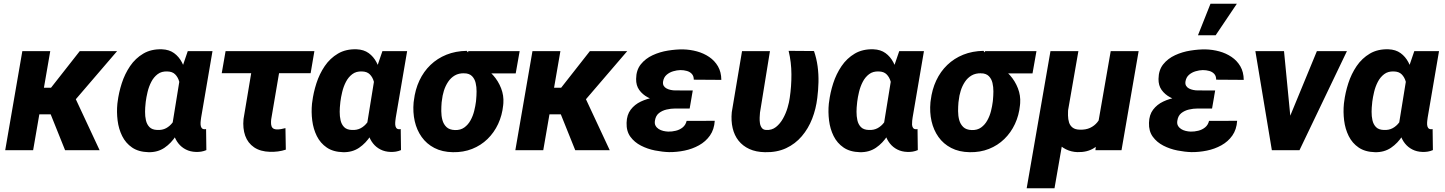

<svg xmlns="http://www.w3.org/2000/svg" viewBox="-20 -801 7708 1024"><path d="M248 -528.3 156.7 0H7.8L99.1 -528.3ZM604.5 -528.3 315.4 -191.4H167.5L174.3 -333H252L405.3 -528.3ZM327.1 0 237.3 -223.6 376.5 -288.6 511.2 0Z M606 -248 607.4 -258.3Q613.3 -306.6 629.4 -356.7Q645.5 -406.7 673.8 -448.5Q702.1 -490.2 744.4 -515.1Q786.6 -540 843.8 -538.1Q882.3 -536.6 908.2 -517.8Q934.1 -499 950 -468.8Q965.8 -438.5 973.6 -402.8Q981.4 -367.2 983.6 -331.3Q985.8 -295.4 984.9 -266.1L982.9 -249Q976.1 -209 960.2 -163.3Q944.3 -117.7 918.9 -77.6Q893.6 -37.6 857.2 -12.9Q820.8 11.7 772 10.7Q718.8 9.3 684.6 -14.2Q650.4 -37.6 631.6 -75.4Q612.8 -113.3 607.2 -158.4Q601.6 -203.6 606 -248ZM757.3 -258.3 756.3 -248Q753.9 -228.5 753.7 -204.8Q753.4 -181.2 758.3 -159.4Q763.2 -137.7 777.1 -123.3Q791 -108.9 818.4 -107.9Q845.7 -106.4 866 -117.4Q886.2 -128.4 900.6 -147.7Q915 -167 923.8 -190.4Q932.6 -213.9 937 -237.3L941.4 -274.9Q942.9 -294.9 942.4 -319.6Q941.9 -344.2 935.5 -366.7Q929.2 -389.2 914.3 -404.3Q899.4 -419.4 872.6 -419.9Q841.8 -421.4 820.8 -405.5Q799.8 -389.6 786.9 -364.5Q773.9 -339.4 767.1 -310.8Q760.3 -282.2 757.3 -258.3ZM981.4 -528.3H1113.3L1052.7 -173.8Q1051.8 -167 1050.5 -156.7Q1049.3 -146.5 1049.8 -136.5Q1050.3 -126.5 1054.9 -119.4Q1059.6 -112.3 1069.8 -111.8Q1072.3 -111.3 1074.5 -111.8Q1076.7 -112.3 1079.1 -112.8L1080.6 -0.5Q1066.9 5.4 1053.2 7.6Q1039.6 9.8 1024.9 9.3Q994.6 8.3 971.2 -3.7Q947.8 -15.6 931.6 -35.9Q915.5 -56.2 907.2 -82.3Q898.9 -108.4 899.4 -137.7L945.8 -423.8Z M1656.7 -528.3 1636.7 -410.6H1162.6L1183.1 -528.3ZM1339.4 -528.3H1488.3L1426.3 -164.1Q1424.8 -150.4 1425.8 -138.7Q1426.8 -127 1433.1 -119.4Q1439.5 -111.8 1455.1 -110.8Q1467.3 -110.4 1479 -112.5Q1490.7 -114.7 1502.4 -117.7L1504.4 -2.9Q1483.9 3.9 1462.9 6.6Q1441.9 9.3 1419.9 8.8Q1368.2 7.3 1335 -15.4Q1301.8 -38.1 1287.8 -77.1Q1273.9 -116.2 1278.8 -166Z M1644 -248 1645.5 -258.3Q1651.4 -306.6 1667.5 -356.7Q1683.6 -406.7 1711.9 -448.5Q1740.2 -490.2 1782.5 -515.1Q1824.7 -540 1881.8 -538.1Q1920.4 -536.6 1946.3 -517.8Q1972.2 -499 1988 -468.8Q2003.9 -438.5 2011.7 -402.8Q2019.5 -367.2 2021.7 -331.3Q2023.9 -295.4 2022.9 -266.1L2021 -249Q2014.2 -209 1998.3 -163.3Q1982.4 -117.7 1957 -77.6Q1931.6 -37.6 1895.3 -12.9Q1858.9 11.7 1810.1 10.7Q1756.8 9.3 1722.7 -14.2Q1688.5 -37.6 1669.7 -75.4Q1650.9 -113.3 1645.3 -158.4Q1639.6 -203.6 1644 -248ZM1795.4 -258.3 1794.4 -248Q1792 -228.5 1791.7 -204.8Q1791.5 -181.2 1796.4 -159.4Q1801.3 -137.7 1815.2 -123.3Q1829.1 -108.9 1856.4 -107.9Q1883.8 -106.4 1904.1 -117.4Q1924.3 -128.4 1938.7 -147.7Q1953.1 -167 1961.9 -190.4Q1970.7 -213.9 1975.1 -237.3L1979.5 -274.9Q1981 -294.9 1980.5 -319.6Q1980 -344.2 1973.6 -366.7Q1967.3 -389.2 1952.4 -404.3Q1937.5 -419.4 1910.6 -419.9Q1879.9 -421.4 1858.9 -405.5Q1837.9 -389.6 1825 -364.5Q1812 -339.4 1805.2 -310.8Q1798.3 -282.2 1795.4 -258.3ZM2019.5 -528.3H2151.4L2090.8 -173.8Q2089.8 -167 2088.6 -156.7Q2087.4 -146.5 2087.9 -136.5Q2088.4 -126.5 2093 -119.4Q2097.7 -112.3 2107.9 -111.8Q2110.4 -111.3 2112.5 -111.8Q2114.7 -112.3 2117.2 -112.8L2118.7 -0.5Q2105 5.4 2091.3 7.6Q2077.6 9.8 2063 9.3Q2032.7 8.3 2009.3 -3.7Q1985.8 -15.6 1969.7 -35.9Q1953.6 -56.2 1945.3 -82.3Q1937 -108.4 1937.5 -137.7L1983.9 -423.8Z M2186 -255.4 2187.5 -265.6Q2194.3 -323.2 2216.8 -371.3Q2239.3 -419.4 2275.9 -454.6Q2312.5 -489.7 2361.1 -509.3Q2409.7 -528.8 2468.8 -529.8Q2483.4 -515.6 2492.9 -500.2Q2502.4 -484.9 2513.9 -470.9Q2525.4 -457 2545.4 -447.8Q2582.5 -430.7 2610.1 -399.7Q2637.7 -368.7 2652.6 -330.1Q2667.5 -291.5 2664.6 -251L2663.6 -239.7Q2658.2 -186 2636.7 -139.9Q2615.2 -93.8 2580.1 -59.6Q2544.9 -25.4 2498 -6.8Q2451.2 11.7 2395.5 10.7Q2338.4 9.8 2296.6 -12Q2254.9 -33.7 2228.8 -70.6Q2202.6 -107.4 2191.9 -154.8Q2181.2 -202.1 2186 -255.4ZM2336.9 -265.6 2335.4 -255.4Q2333.5 -233.4 2333.5 -208.3Q2333.5 -183.1 2339.6 -160.6Q2345.7 -138.2 2361.3 -123.3Q2377 -108.4 2406.2 -107.4Q2436 -106.4 2456.3 -121.1Q2476.6 -135.7 2489.5 -159.2Q2502.4 -182.6 2509 -209.2Q2515.6 -235.8 2518.6 -259.8L2519.5 -270Q2521.5 -289.6 2521.7 -313.2Q2522 -336.9 2516.8 -358.6Q2511.7 -380.4 2497.6 -394.8Q2483.4 -409.2 2457 -410.2Q2427.2 -411.1 2405.8 -398.7Q2384.3 -386.2 2369.9 -364.5Q2355.5 -342.8 2347.4 -316.9Q2339.4 -291 2336.9 -265.6ZM2751.5 -528.3 2730.5 -409.7H2456.5L2477.5 -528.3Z M2968.8 -528.3 2877.4 0H2728.5L2819.8 -528.3ZM3325.2 -528.3 3036.1 -191.4H2888.2L2895 -333H2972.7L3126 -528.3ZM3047.9 0 2958 -223.6 3097.2 -288.6 3231.9 0Z M3541 -287.6 3669.4 -287.1 3658.2 -222.2H3580.1Q3558.1 -222.2 3534.9 -216.8Q3511.7 -211.4 3494.4 -197.8Q3477.1 -184.1 3473.1 -158.2Q3470.2 -142.1 3476.1 -131.1Q3481.9 -120.1 3492.9 -113Q3503.9 -106 3517.3 -102.8Q3530.8 -99.6 3543.9 -99.1Q3564 -98.6 3584.7 -103.8Q3605.5 -108.9 3621.1 -121.6Q3636.7 -134.3 3642.1 -156.2L3792 -156.7Q3789.1 -110.4 3766.4 -78.1Q3743.7 -45.9 3708 -26.1Q3672.4 -6.3 3630.6 2.2Q3588.9 10.7 3548.3 10.3Q3513.2 9.3 3473.4 1.5Q3433.6 -6.3 3398.7 -24.2Q3363.8 -42 3342 -71.8Q3320.3 -101.6 3321.8 -146Q3322.8 -188.5 3343.8 -216.1Q3364.7 -243.7 3397.7 -259.3Q3430.7 -274.9 3468.5 -281.2Q3506.3 -287.6 3541 -287.6ZM3663.1 -252 3552.2 -252.4Q3524.4 -253.4 3492.9 -260.5Q3461.4 -267.6 3433.8 -282.5Q3406.2 -297.4 3389.2 -321.3Q3372.1 -345.2 3372.6 -379.9Q3373 -427.2 3397.7 -458Q3422.4 -488.8 3460.9 -506.6Q3499.5 -524.4 3542.7 -531.2Q3585.9 -538.1 3623.5 -537.6Q3661.1 -536.6 3697 -526.9Q3732.9 -517.1 3762.2 -497.3Q3791.5 -477.5 3809.1 -447.3Q3826.7 -417 3827.1 -375L3680.2 -376Q3680.2 -395.5 3669.9 -406.7Q3659.7 -418 3643.3 -422.6Q3627 -427.2 3608.9 -427.2Q3590.3 -426.8 3570.3 -420.9Q3550.3 -415 3535.4 -402.1Q3520.5 -389.2 3516.6 -367.7Q3514.2 -353 3519.5 -343.8Q3524.9 -334.5 3535.2 -329.1Q3545.4 -323.7 3557.6 -321.3Q3569.8 -318.8 3581.1 -318.8L3674.8 -318.4Z M3937.5 -528.3H4086.4L4033.2 -200.2Q4032.2 -189.5 4031.5 -174.1Q4030.8 -158.7 4033 -144Q4035.2 -129.4 4043 -118.9Q4050.8 -108.4 4066.4 -107.9Q4096.2 -106 4118.4 -123.5Q4140.6 -141.1 4156 -168.7Q4171.4 -196.3 4180.2 -226.1Q4189 -255.9 4191.9 -278.8Q4201.2 -340.8 4200.9 -404.8Q4200.7 -468.8 4186 -529.8L4321.3 -528.8Q4335 -489.3 4340.6 -447.3Q4346.2 -405.3 4345.2 -362.8Q4344.2 -320.3 4338.9 -278.8Q4332 -220.2 4311.5 -167.7Q4291 -115.2 4256.3 -74.5Q4221.7 -33.7 4172.6 -10.7Q4123.5 12.2 4059.6 10.7Q4011.7 9.8 3976.6 -6.3Q3941.4 -22.5 3918.9 -50.8Q3896.5 -79.1 3887.5 -117.7Q3878.4 -156.2 3882.8 -202.6Z M4400.4 -248 4401.9 -258.3Q4407.7 -306.6 4423.8 -356.7Q4439.9 -406.7 4468.3 -448.5Q4496.6 -490.2 4538.8 -515.1Q4581.1 -540 4638.2 -538.1Q4676.8 -536.6 4702.6 -517.8Q4728.5 -499 4744.4 -468.8Q4760.3 -438.5 4768.1 -402.8Q4775.9 -367.2 4778.1 -331.3Q4780.3 -295.4 4779.3 -266.1L4777.3 -249Q4770.5 -209 4754.6 -163.3Q4738.8 -117.7 4713.4 -77.6Q4688 -37.6 4651.6 -12.9Q4615.2 11.7 4566.4 10.7Q4513.2 9.3 4479 -14.2Q4444.8 -37.6 4426 -75.4Q4407.2 -113.3 4401.6 -158.4Q4396 -203.6 4400.4 -248ZM4551.8 -258.3 4550.8 -248Q4548.3 -228.5 4548.1 -204.8Q4547.9 -181.2 4552.7 -159.4Q4557.6 -137.7 4571.5 -123.3Q4585.4 -108.9 4612.8 -107.9Q4640.1 -106.4 4660.4 -117.4Q4680.7 -128.4 4695.1 -147.7Q4709.5 -167 4718.3 -190.4Q4727.1 -213.9 4731.4 -237.3L4735.8 -274.9Q4737.3 -294.9 4736.8 -319.6Q4736.3 -344.2 4730 -366.7Q4723.6 -389.2 4708.7 -404.3Q4693.8 -419.4 4667 -419.9Q4636.2 -421.4 4615.2 -405.5Q4594.2 -389.6 4581.3 -364.5Q4568.4 -339.4 4561.5 -310.8Q4554.7 -282.2 4551.8 -258.3ZM4775.9 -528.3H4907.7L4847.2 -173.8Q4846.2 -167 4845 -156.7Q4843.8 -146.5 4844.2 -136.5Q4844.7 -126.5 4849.4 -119.4Q4854 -112.3 4864.3 -111.8Q4866.7 -111.3 4868.9 -111.8Q4871.1 -112.3 4873.5 -112.8L4875 -0.5Q4861.3 5.4 4847.7 7.6Q4834 9.8 4819.3 9.3Q4789.1 8.3 4765.6 -3.7Q4742.2 -15.6 4726.1 -35.9Q4710 -56.2 4701.7 -82.3Q4693.4 -108.4 4693.8 -137.7L4740.2 -423.8Z M4942.4 -255.4 4943.8 -265.6Q4950.7 -323.2 4973.1 -371.3Q4995.6 -419.4 5032.2 -454.6Q5068.8 -489.7 5117.4 -509.3Q5166 -528.8 5225.1 -529.8Q5239.7 -515.6 5249.3 -500.2Q5258.8 -484.9 5270.3 -470.9Q5281.7 -457 5301.8 -447.8Q5338.9 -430.7 5366.5 -399.7Q5394 -368.7 5408.9 -330.1Q5423.8 -291.5 5420.9 -251L5419.9 -239.7Q5414.6 -186 5393.1 -139.9Q5371.6 -93.8 5336.4 -59.6Q5301.3 -25.4 5254.4 -6.8Q5207.5 11.7 5151.9 10.7Q5094.7 9.8 5053 -12Q5011.2 -33.7 4985.1 -70.6Q4959 -107.4 4948.2 -154.8Q4937.5 -202.1 4942.4 -255.4ZM5093.3 -265.6 5091.8 -255.4Q5089.8 -233.4 5089.8 -208.3Q5089.8 -183.1 5095.9 -160.6Q5102.1 -138.2 5117.7 -123.3Q5133.3 -108.4 5162.6 -107.4Q5192.4 -106.4 5212.6 -121.1Q5232.9 -135.7 5245.8 -159.2Q5258.8 -182.6 5265.4 -209.2Q5272 -235.8 5274.9 -259.8L5275.9 -270Q5277.8 -289.6 5278.1 -313.2Q5278.3 -336.9 5273.2 -358.6Q5268.1 -380.4 5253.9 -394.8Q5239.7 -409.2 5213.4 -410.2Q5183.6 -411.1 5162.1 -398.7Q5140.6 -386.2 5126.2 -364.5Q5111.8 -342.8 5103.8 -316.9Q5095.7 -291 5093.3 -265.6ZM5507.8 -528.3 5486.8 -409.7H5212.9L5233.9 -528.3Z M5903.8 -528.3H6052.7L5961.4 0H5822.3L5834.5 -130.4ZM5869.6 -246.1 5926.3 -247.6Q5922.9 -204.1 5910.6 -158.4Q5898.4 -112.8 5875.2 -74Q5852.1 -35.2 5815.4 -11.7Q5778.8 11.7 5726.1 10.3Q5693.8 9.3 5665.3 -4.6Q5636.7 -18.6 5616.9 -43.7Q5597.2 -68.8 5593.3 -102.1L5602.1 -225.6H5677.2Q5675.8 -205.6 5676 -185.3Q5676.3 -165 5681.6 -147.9Q5687 -130.9 5700.7 -120.4Q5714.4 -109.9 5739.3 -109.4Q5771 -108.4 5793.9 -119.1Q5816.9 -129.9 5832.3 -148.9Q5847.7 -168 5856.7 -193.1Q5865.7 -218.3 5869.6 -246.1ZM5582.5 -528.3H5731.4L5604 203.1H5455.6Z M6327.1 -287.6 6455.6 -287.1 6444.3 -222.2H6366.2Q6344.2 -222.2 6321 -216.8Q6297.9 -211.4 6280.5 -197.8Q6263.2 -184.1 6259.3 -158.2Q6256.3 -142.1 6262.2 -131.1Q6268.1 -120.1 6279.1 -113Q6290 -106 6303.5 -102.8Q6316.9 -99.6 6330.1 -99.1Q6350.1 -98.6 6370.8 -103.8Q6391.6 -108.9 6407.2 -121.6Q6422.9 -134.3 6428.2 -156.2L6578.1 -156.7Q6575.2 -110.4 6552.5 -78.1Q6529.8 -45.9 6494.1 -26.1Q6458.5 -6.3 6416.7 2.2Q6375 10.7 6334.5 10.3Q6299.3 9.3 6259.5 1.5Q6219.7 -6.3 6184.8 -24.2Q6149.9 -42 6128.2 -71.8Q6106.4 -101.6 6107.9 -146Q6108.9 -188.5 6129.9 -216.1Q6150.9 -243.7 6183.8 -259.3Q6216.8 -274.9 6254.6 -281.2Q6292.5 -287.6 6327.1 -287.6ZM6449.2 -252 6338.4 -252.4Q6310.5 -253.4 6279.1 -260.5Q6247.6 -267.6 6220 -282.5Q6192.4 -297.4 6175.3 -321.3Q6158.2 -345.2 6158.7 -379.9Q6159.2 -427.2 6183.8 -458Q6208.5 -488.8 6247.1 -506.6Q6285.6 -524.4 6328.9 -531.2Q6372.1 -538.1 6409.7 -537.6Q6447.3 -536.6 6483.2 -526.9Q6519 -517.1 6548.3 -497.3Q6577.6 -477.5 6595.2 -447.3Q6612.8 -417 6613.3 -375L6466.3 -376Q6466.3 -395.5 6456.1 -406.7Q6445.8 -418 6429.4 -422.6Q6413.1 -427.2 6395 -427.2Q6376.5 -426.8 6356.4 -420.9Q6336.4 -415 6321.5 -402.1Q6306.6 -389.2 6302.7 -367.7Q6300.3 -353 6305.7 -343.8Q6311 -334.5 6321.3 -329.1Q6331.5 -323.7 6343.8 -321.3Q6356 -318.8 6367.2 -318.8L6460.9 -318.4ZM6369.1 -612.8 6436 -781.2H6576.7L6463.4 -612.8Z M6832.5 -113.8 7003.4 -528.3H7163.6L6910.6 0H6814.9ZM6828.1 -528.3 6869.6 -100.1 6854.5 0H6763.2L6675.3 -528.3Z M7147.5 -248 7148.9 -258.3Q7154.8 -306.6 7170.9 -356.7Q7187 -406.7 7215.3 -448.5Q7243.7 -490.2 7285.9 -515.1Q7328.1 -540 7385.3 -538.1Q7423.8 -536.6 7449.7 -517.8Q7475.6 -499 7491.5 -468.8Q7507.3 -438.5 7515.1 -402.8Q7522.9 -367.2 7525.1 -331.3Q7527.3 -295.4 7526.4 -266.1L7524.4 -249Q7517.6 -209 7501.7 -163.3Q7485.8 -117.7 7460.4 -77.6Q7435.1 -37.6 7398.7 -12.9Q7362.3 11.7 7313.5 10.7Q7260.3 9.3 7226.1 -14.2Q7191.9 -37.6 7173.1 -75.4Q7154.3 -113.3 7148.7 -158.4Q7143.1 -203.6 7147.5 -248ZM7298.8 -258.3 7297.9 -248Q7295.4 -228.5 7295.2 -204.8Q7294.9 -181.2 7299.8 -159.4Q7304.7 -137.7 7318.6 -123.3Q7332.5 -108.9 7359.9 -107.9Q7387.2 -106.4 7407.5 -117.4Q7427.7 -128.4 7442.1 -147.7Q7456.5 -167 7465.3 -190.4Q7474.1 -213.9 7478.5 -237.3L7482.9 -274.9Q7484.4 -294.9 7483.9 -319.6Q7483.4 -344.2 7477.1 -366.7Q7470.7 -389.2 7455.8 -404.3Q7440.9 -419.4 7414.1 -419.9Q7383.3 -421.4 7362.3 -405.5Q7341.3 -389.6 7328.4 -364.5Q7315.4 -339.4 7308.6 -310.8Q7301.8 -282.2 7298.8 -258.3ZM7522.9 -528.3H7654.8L7594.2 -173.8Q7593.3 -167 7592 -156.7Q7590.8 -146.5 7591.3 -136.5Q7591.8 -126.5 7596.4 -119.4Q7601.1 -112.3 7611.3 -111.8Q7613.8 -111.3 7616 -111.8Q7618.2 -112.3 7620.6 -112.8L7622.1 -0.5Q7608.4 5.4 7594.7 7.6Q7581.1 9.8 7566.4 9.3Q7536.1 8.3 7512.7 -3.7Q7489.3 -15.6 7473.1 -35.9Q7457 -56.2 7448.7 -82.3Q7440.4 -108.4 7440.9 -137.7L7487.3 -423.8Z"/></svg>

Font: Roboto ExtraBold
Style: Italic
Weight: 800
Designer: Christian Robertson
Foundry: Google
Version: Version 3.009; 2024